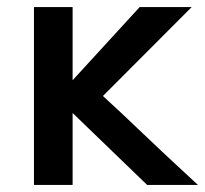

<svg xmlns="http://www.w3.org/2000/svg" viewBox="-20 -521 578 541"><path d="M75.7 0V-501H184.6V-294.9L373.5 -501H520L270 -250.5Q290.5 -231.9 321.5 -202.9Q352.5 -173.8 395.5 -132.8Q438.5 -91.8 473.9 -59.1Q509.3 -26.4 537.6 0H394.5L184.6 -202.6V0Z"/></svg>

Font: Ride Light
Style: Bold
Weight: 600
Version: Version 3.000